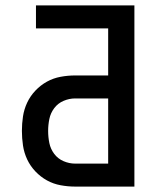

<svg xmlns="http://www.w3.org/2000/svg" viewBox="-20 -690 590 710"><path d="M258 0Q231 0 204 -5Q177 -10 153.5 -23Q130 -36 111 -56Q92 -76 80.5 -100.5Q69 -125 65 -152Q61 -179 61 -206Q61 -233 65 -259.5Q69 -286 80.5 -310.5Q92 -335 111 -355Q130 -375 153.5 -388Q177 -401 204 -406Q231 -411 258 -411H380V-585H113V-670H477V0ZM380 -85V-326H258Q236 -326 215 -317Q194 -308 180.5 -290Q167 -272 162.5 -250Q158 -228 158 -206Q158 -183 162.5 -161Q167 -139 180.5 -121Q194 -103 215 -94Q236 -85 258 -85Z"/></svg>

Font: Lode Dark
Style: Bold
Weight: 700
Monospace: yes
Designer: Belleve Invis
Foundry: Belleve Invis
Version: Version 29.2.0; ttfautohint (v1.8.3)